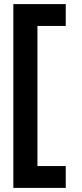

<svg xmlns="http://www.w3.org/2000/svg" viewBox="-20 -708 400 936"><path d="M45 208V-688H300.5V-581.5H162.5V101.5H300.5V208Z"/></svg>

Font: League Spartan
Style: Bold
Weight: 700
Foundry: The League of Moveable Type
Version: Version 2.002